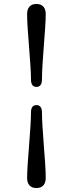

<svg xmlns="http://www.w3.org/2000/svg" viewBox="-20 -794 385 970"><path d="M192 -393Q192 -355 164 -355Q136.5 -355 136.5 -393Q136.5 -422.5 133.5 -465.5Q130.5 -508.5 126.8 -556.2Q123 -604 120 -648Q117 -692 117 -723.5Q117 -747 129 -760.5Q141 -774 164 -774Q187 -774 199 -760.5Q211 -747 211 -723.5Q211 -694.5 208 -651Q205 -607.5 201.2 -559.5Q197.5 -511.5 194.8 -467.2Q192 -423 192 -393ZM136.5 -225.5Q136.5 -263 164 -263Q192 -263 192 -225.5Q192 -196 194.8 -152.8Q197.5 -109.5 201.2 -61.8Q205 -14 208 30Q211 74 211 105.5Q211 129 199 142.5Q187 156 164 156Q141 156 129 142.5Q117 129 117 105.5Q117 76.5 120 33Q123 -10.5 126.8 -58.5Q130.5 -106.5 133.5 -150.8Q136.5 -195 136.5 -225.5Z"/></svg>

Font: Fraunces 9pt SemiBold
Style: Regular
Weight: 600
Version: Version 1.000;[b76b70a41]